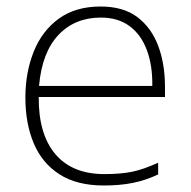

<svg xmlns="http://www.w3.org/2000/svg" viewBox="-20 -560 587 590"><path d="M289 -540Q359 -540 402 -507.5Q445 -475 466 -419.5Q487 -364 487 -293V-262H99Q98 -148 150 -86.5Q202 -25 301 -25Q350 -25 385 -32Q420 -39 466 -60V-24Q428 -6 388.5 2Q349 10 299 10Q216 10 162.5 -24.5Q109 -59 83.5 -120Q58 -181 58 -260Q58 -337 83.5 -401Q109 -465 160.5 -502.5Q212 -540 289 -540ZM290 -506Q210 -506 159.5 -452.5Q109 -399 100 -296H448Q449 -358 431.5 -405.5Q414 -453 378.5 -479.5Q343 -506 290 -506Z"/></svg>

Font: Noto Sans Hebrew Thin ExtraLight
Style: Regular
Weight: 250
Version: Version 3.001